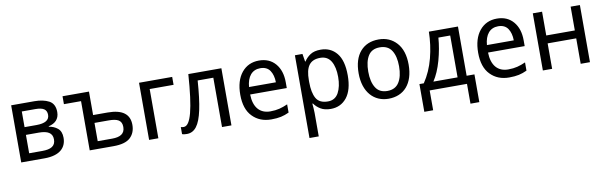

<svg xmlns="http://www.w3.org/2000/svg" viewBox="-50 -1040 5593 1774"><g transform="rotate(-10 2747.0 -153.0)"><path d="M487.8 -400.9C487.8 -452.1 469.7 -487.8 433.6 -507.3C397 -526.4 351.6 -536.1 296.9 -536.1H79.1V0H297.9C444.3 0 503.9 -66.9 503.9 -157.2C503.9 -196.8 492.2 -226.6 469.2 -245.6C445.8 -264.6 418.5 -276.4 387.2 -280.8V-285.2C447.3 -298.3 487.8 -334.5 487.8 -400.9ZM414.1 -157.2C414.1 -94.2 369.1 -70.8 289.1 -70.8H166V-243.2H287.1C369.6 -243.2 414.1 -218.3 414.1 -157.2ZM399.9 -390.1C399.9 -340.8 358.9 -315.9 276.9 -315.9H166V-462.9H293C367.7 -462.9 399.9 -440.9 399.9 -390.1Z M561 -536.1V-461.9H721.7V0H944.8C1018.1 0 1070.8 -14.6 1103 -44.4C1134.8 -74.2 1150.9 -113.8 1150.9 -164.1C1150.9 -263.7 1085 -315.9 944.8 -315.9H809.1V-536.1ZM941.9 -242.2C1023.4 -242.2 1064.9 -223.1 1064.9 -159.2C1064.9 -94.7 1018.6 -70.8 944.8 -70.8H809.1V-242.2Z M1278.8 -536.1V0H1365.7V-461.9H1589.8V-536.1Z M2051.3 -536.1H1741.2C1718.8 -211.9 1680.2 -62 1615.2 -62C1604.5 -62 1595.2 -63.5 1587.9 -65.9V0C1599.1 5.4 1615.7 6.8 1633.8 6.8C1669.9 6.8 1700.2 -8.8 1724.1 -40C1772.5 -102.5 1800.3 -237.8 1815.9 -462.9H1962.9V0H2051.3Z M2404.8 -545.9C2337.4 -545.9 2283.2 -521 2242.2 -471.2C2201.2 -420.9 2180.7 -352.1 2180.7 -264.2C2180.7 -174.8 2203.1 -106.4 2248.5 -60.1C2293.5 -13.7 2352.1 9.8 2424.8 9.8C2460.4 9.8 2490.7 6.8 2515.6 1.5C2540.5 -3.9 2565.9 -12.7 2591.8 -24.9V-102.1C2564.9 -89.8 2539.6 -81.1 2514.6 -74.7C2489.7 -68.4 2460.9 -64.9 2428.7 -64.9C2330.6 -64.9 2273.4 -129.9 2271 -251H2614.7V-304.2C2614.7 -377.4 2596.2 -436 2558.6 -480C2521 -523.9 2469.7 -545.9 2404.8 -545.9ZM2404.8 -474.1C2445.3 -474.1 2475.6 -460 2495.1 -431.6C2514.2 -403.3 2524.4 -366.2 2524.9 -320.8H2272.9C2280.8 -417 2326.2 -474.1 2404.8 -474.1Z M2983.9 -545.9C2943.4 -545.9 2911.1 -538.1 2886.7 -522C2862.3 -505.9 2842.8 -486.3 2828.1 -462.9H2824.2L2812 -536.1H2741.2V240.2H2828.1V20C2828.1 -3.4 2824.7 -46.9 2822.3 -67.9H2828.1C2842.8 -46.9 2862.3 -28.3 2887.2 -13.2C2912.1 2 2943.8 9.8 2982.9 9.8C3044.9 9.8 3095.2 -13.7 3133.3 -61C3170.9 -108.4 3189.9 -177.7 3189.9 -269C3189.9 -361.8 3171.4 -431.2 3133.8 -477.1C3096.2 -522.9 3045.9 -545.9 2983.9 -545.9ZM2967.3 -472.2C3012.7 -472.2 3045.9 -453.6 3067.9 -417C3089.4 -380.4 3100.1 -331.1 3100.1 -270C3100.1 -210 3089.4 -160.6 3068.4 -121.6C3046.9 -82.5 3013.7 -63 2969.2 -63C2915 -63 2878.4 -81.1 2858.4 -116.7C2838.4 -152.3 2828.1 -203.1 2828.1 -269V-286.1C2828.1 -411.1 2867.2 -472.2 2967.3 -472.2Z M3761.2 -269C3761.2 -357.4 3739.3 -425.8 3695.8 -474.1C3652.3 -522 3596.2 -545.9 3527.3 -545.9C3454.6 -545.9 3397 -522 3355 -474.1C3313 -425.8 3292 -357.4 3292 -269C3292 -90.8 3390.1 9.8 3524.4 9.8C3669.4 9.8 3761.2 -90.8 3761.2 -269ZM3382.3 -269C3382.3 -332 3393.6 -381.8 3416.5 -418C3439 -454.1 3475.1 -472.2 3525.4 -472.2C3575.7 -472.2 3612.8 -454.1 3636.2 -418C3659.7 -381.8 3671.4 -332 3671.4 -269C3671.4 -205.6 3659.7 -155.3 3636.2 -118.7C3612.8 -81.5 3576.2 -63 3526.4 -63C3476.1 -63 3439.9 -81.5 3417 -118.7C3394 -155.3 3382.3 -205.6 3382.3 -269Z M3998 -536.1C3996.6 -453.6 3985.8 -371.6 3964.8 -290.5C3943.8 -209.5 3911.6 -137.2 3869.1 -74.2H3828.1V186H3911.1V0H4261.2V186H4344.2V-74.2H4271V-536.1ZM4186 -74.2H3959C3990.7 -122.1 4017.1 -182.6 4037.6 -255.9C4057.6 -328.6 4070.3 -398.9 4075.2 -466.8H4186Z M4636.7 -545.9C4569.3 -545.9 4515.1 -521 4474.1 -471.2C4433.1 -420.9 4412.6 -352.1 4412.6 -264.2C4412.6 -174.8 4435.1 -106.4 4480.5 -60.1C4525.4 -13.7 4584 9.8 4656.7 9.8C4692.4 9.8 4722.7 6.8 4747.6 1.5C4772.5 -3.9 4797.9 -12.7 4823.7 -24.9V-102.1C4796.9 -89.8 4771.5 -81.1 4746.6 -74.7C4721.7 -68.4 4692.9 -64.9 4660.6 -64.9C4562.5 -64.9 4505.4 -129.9 4502.9 -251H4846.7V-304.2C4846.7 -377.4 4828.1 -436 4790.5 -480C4752.9 -523.9 4701.7 -545.9 4636.7 -545.9ZM4636.7 -474.1C4677.2 -474.1 4707.5 -460 4727.1 -431.6C4746.1 -403.3 4756.3 -366.2 4756.8 -320.8H4504.9C4512.7 -417 4558.1 -474.1 4636.7 -474.1Z M4973.1 -536.1V0H5060.1V-238.8H5328.1V0H5415V-536.1H5328.1V-313H5060.1V-536.1Z"/></g></svg>

Font: Avrile Sans
Style: Regular
Weight: 400
Designer: Monotype Design Team, Google (font), Stefan Peev (BGR Cyrillic), Cristiano Sobral (main changes)
Foundry: The Avrile Sans Project Authors
Version: Version 3.110